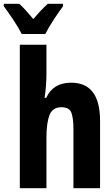

<svg xmlns="http://www.w3.org/2000/svg" viewBox="-65 -997 585 1017"><path d="M40 0H181V-268Q181 -345 197 -387Q213 -429 260 -429Q303 -429 313.5 -399Q324 -369 324 -316V0H465V-357Q465 -559 312 -559Q216 -559 180 -479H171Q181 -539 181 -607V-760H40ZM50 -817H175Q191 -849 219 -892Q247 -935 269 -964V-977H188Q153 -945 111 -896Q67 -950 37 -977H-45V-964Q-23 -935 6.5 -890.5Q36 -846 50 -817Z"/></svg>

Font: Noto Sans Mono Condensed Extra
Style: Regular
Weight: 800
Width: 3
Designer: Monotype Design Team
Foundry: Monotype Imaging Inc.
Version: Version 1.900